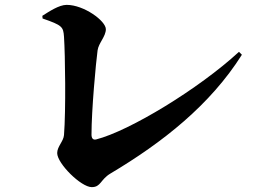

<svg xmlns="http://www.w3.org/2000/svg" viewBox="-20 -750 1040 789"><path d="M154 -685 155 -674C236 -646 240 -640 243 -599C248 -524 251 -296 243 -195C241 -169 215 -148 215 -121C215 -78 313 19 357 19C395 19 392 -12 434 -37C649 -165 844 -319 974 -525L962 -537C797 -385 512 -212 375 -177C362 -174 356 -182 356 -197C356 -297 374 -492 381 -543C385 -573 415 -600 415 -630C415 -664 325 -730 254 -730C222 -730 181 -702 154 -685Z"/></svg>

Font: Noto Serif CJK HK Black
Style: Regular
Weight: 900
Designer: Ryoko NISHIZUKA 西塚涼子 (kana & ideographs); Frank Grießhammer (Latin, Greek & Cyrillic); Wenlong ZHANG 张文龙 (bopomofo); San
Foundry: Adobe
Version: Version 2.001;hotconv 1.1.0;makeotfexe 2.6.0